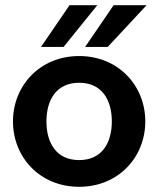

<svg xmlns="http://www.w3.org/2000/svg" viewBox="-20 -710 610 740"><path d="M308 -529H395L545 -690H418ZM138 -529H225L355 -690H248ZM285 10C436 10 540 -104 540 -242C540 -380 436 -494 285 -494C134 -494 30 -380 30 -242C30 -104 134 10 285 10ZM285 -93C195 -93 159 -162 159 -242C159 -322 195 -391 285 -391C375 -391 411 -322 411 -242C411 -162 375 -93 285 -93Z"/></svg>

Font: FREAK Grotesk Next
Style: Bold
Weight: 700
Width: 3
Designer: La Scuola Open Source
Foundry: La Scuola Open Source
Version: Version 1.000;PS 1.0;hotconv 1.0.72;makeotf.lib2.5.5900